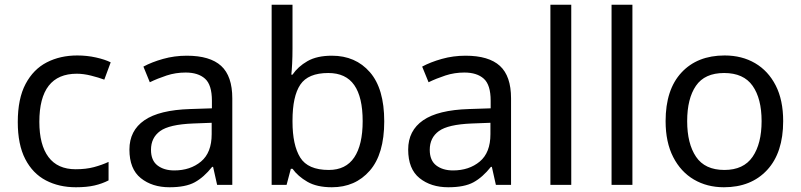

<svg xmlns="http://www.w3.org/2000/svg" viewBox="-20 -780 3378 810"><path d="M300 10Q229 10 173.5 -19Q118 -48 86.5 -109Q55 -170 55 -265Q55 -364 88 -426Q121 -488 177.5 -517Q234 -546 306 -546Q347 -546 385 -537.5Q423 -529 447 -517L420 -444Q396 -453 364 -461Q332 -469 304 -469Q146 -469 146 -266Q146 -169 184.5 -117.5Q223 -66 299 -66Q343 -66 376.5 -75Q410 -84 438 -97V-19Q411 -5 378.5 2.5Q346 10 300 10Z M768 -545Q866 -545 913 -502Q960 -459 960 -365V0H896L879 -76H875Q840 -32 801.5 -11Q763 10 695 10Q622 10 574 -28.5Q526 -67 526 -149Q526 -229 589 -272.5Q652 -316 783 -320L874 -323V-355Q874 -422 845 -448Q816 -474 763 -474Q721 -474 683 -461.5Q645 -449 612 -433L585 -499Q620 -518 668 -531.5Q716 -545 768 -545ZM794 -259Q694 -255 655.5 -227Q617 -199 617 -148Q617 -103 644.5 -82Q672 -61 715 -61Q783 -61 828 -98.5Q873 -136 873 -214V-262Z M1214 -575Q1214 -541 1212.5 -511.5Q1211 -482 1209 -465H1214Q1237 -499 1277 -522Q1317 -545 1380 -545Q1480 -545 1540.5 -475.5Q1601 -406 1601 -268Q1601 -130 1540 -60Q1479 10 1380 10Q1317 10 1277 -13Q1237 -36 1214 -68H1207L1189 0H1126V-760H1214ZM1365 -472Q1280 -472 1247 -423Q1214 -374 1214 -271V-267Q1214 -168 1246.5 -115.5Q1279 -63 1367 -63Q1439 -63 1474.5 -116Q1510 -169 1510 -269Q1510 -370 1474.5 -421Q1439 -472 1365 -472Z M1944 -545Q2042 -545 2089 -502Q2136 -459 2136 -365V0H2072L2055 -76H2051Q2016 -32 1977.5 -11Q1939 10 1871 10Q1798 10 1750 -28.5Q1702 -67 1702 -149Q1702 -229 1765 -272.5Q1828 -316 1959 -320L2050 -323V-355Q2050 -422 2021 -448Q1992 -474 1939 -474Q1897 -474 1859 -461.5Q1821 -449 1788 -433L1761 -499Q1796 -518 1844 -531.5Q1892 -545 1944 -545ZM1970 -259Q1870 -255 1831.5 -227Q1793 -199 1793 -148Q1793 -103 1820.5 -82Q1848 -61 1891 -61Q1959 -61 2004 -98.5Q2049 -136 2049 -214V-262Z M2390 0H2302V-760H2390Z M2648 0H2560V-760H2648Z M3284 -269Q3284 -136 3216.5 -63Q3149 10 3034 10Q2963 10 2907.5 -22.5Q2852 -55 2820 -117.5Q2788 -180 2788 -269Q2788 -402 2855 -474Q2922 -546 3037 -546Q3110 -546 3165.5 -513.5Q3221 -481 3252.5 -419.5Q3284 -358 3284 -269ZM2879 -269Q2879 -174 2916.5 -118.5Q2954 -63 3036 -63Q3117 -63 3155 -118.5Q3193 -174 3193 -269Q3193 -364 3155 -418Q3117 -472 3035 -472Q2953 -472 2916 -418Q2879 -364 2879 -269Z"/></svg>

Font: Noto Sans Sundanese
Style: Regular
Weight: 400
Designer: Monotype Design Team (Regular), Sérgio L. Martins (other weights)
Foundry: Monotype Imaging Inc.
Version: Version 2.003